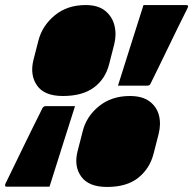

<svg xmlns="http://www.w3.org/2000/svg" viewBox="-63 -730 765 760"><path d="M276 -710Q325 -710 353 -687.5Q381 -665 390 -629.5Q399 -594 389 -554L369 -476Q354 -417 308.5 -383.5Q263 -350 186 -350Q113 -350 84 -391Q55 -432 69 -491L89 -569Q104 -628 153.5 -669Q203 -710 276 -710ZM404 -391Q429 -471 454.5 -551Q480 -631 505 -710H674Q686 -710 679 -697Q677 -693 666 -671Q655 -649 639 -616.5Q623 -584 605.5 -547.5Q588 -511 572 -478.5Q556 -446 545.5 -424.5Q535 -403 533 -399Q531 -394 527.5 -392.5Q524 -391 520 -391ZM451 -350Q500 -350 528.5 -329Q557 -308 566 -274Q575 -240 565 -200L545 -122Q530 -63 484.5 -26.5Q439 10 361 10Q288 10 258.5 -31Q229 -72 244 -131L264 -209Q278 -268 328 -309Q378 -350 451 -350ZM234 -310Q209 -231 183.5 -151Q158 -71 133 9H-36Q-47 9 -41 -4Q-39 -8 -28 -30.5Q-17 -53 -1 -86Q15 -119 32.5 -155Q50 -191 66 -223.5Q82 -256 93 -277.5Q104 -299 105 -302Q110 -310 118 -310Z"/></svg>

Font: Recursive Sn Lnr St XBk
Style: Italic
Weight: 1000
Italic angle: -15°
Version: Version 1.079;hotconv 1.0.112;makeotfexe 2.5.65598; ttfautoh